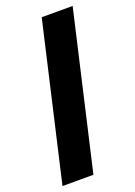

<svg xmlns="http://www.w3.org/2000/svg" viewBox="-146 -777 588 834"><g transform="rotate(-20 147.5 -360.0)"><path d="M-7 0 159 -720H302L136 0Z"/></g></svg>

Font: Instrument Sans SemiCondensed
Style: Bold Italic
Weight: 700
Width: 4
Italic angle: -13°
Designer: Rodrigo Fuenzalida
Foundry: fragTYPE
Version: Version 1.000;gftools[0.9.28]